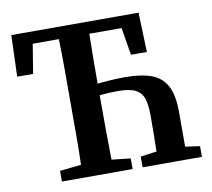

<svg xmlns="http://www.w3.org/2000/svg" viewBox="-75 -748 917 832"><g transform="rotate(-10 383.5 -331.5)"><path d="M20 -481 26 -663H586L592 -489H522L502 -610H360Q359 -554 358.5 -498.5Q358 -443 358 -391Q387 -394 418 -396Q449 -398 480 -398Q550 -398 595 -381.5Q640 -365 662 -324Q684 -283 684 -210V-56L748 -47V0H487V-47L558 -57Q559 -93 559.5 -131.5Q560 -170 560 -216Q560 -259 551.5 -287.5Q543 -316 517 -330Q491 -344 439 -344Q418 -344 398 -343Q378 -342 358 -340V-310Q358 -247 358.5 -183.5Q359 -120 360 -56L443 -47V0H132V-47L226 -57Q228 -119 228 -182.5Q228 -246 228 -310V-353Q228 -417 228 -481.5Q228 -546 226 -610H111L90 -481Z"/></g></svg>

Font: Source Serif Pro Semibold
Style: Regular
Weight: 600
Designer: Frank Grießhammer
Foundry: Adobe Systems Incorporated
Version: Version 3.000;hotconv 1.0.109;makeotfexe 2.5.65596